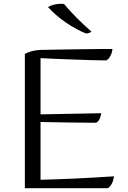

<svg xmlns="http://www.w3.org/2000/svg" viewBox="-20 -977 668 1004"><path d="M110 7V-695Q144 -714 192 -716Q221 -717 269.5 -717.5Q318 -718 372.5 -719Q427 -720 479.5 -720.5Q532 -721 568 -721Q566 -700 556.5 -683Q547 -666 535 -661Q501 -661 458 -662.5Q415 -664 369 -665.5Q323 -667 277 -669Q231 -671 192 -673V-379L509 -385Q507 -367 499 -352Q491 -337 481 -335Q408 -336 336 -336.5Q264 -337 192 -339V-37Q280 -39 375 -43.5Q470 -48 576 -55Q573 -32 564 -15.5Q555 1 544 7ZM315 -956Q328 -940 345 -921.5Q362 -903 381 -884Q400 -865 419.5 -846.5Q439 -828 458 -812Q455 -808 446.5 -805Q438 -802 430 -802Q406 -811 378.5 -826Q351 -841 324 -859.5Q297 -878 273 -899Q249 -920 231 -940Q244 -948 261.5 -952.5Q279 -957 297 -957Q302 -957 306 -957Q310 -957 315 -956Z"/></svg>

Font: Gotu
Style: Regular
Weight: 400
Designer: Sarang Kulkarni & Kailash Malviya
Foundry: Ek Type
Version: Version 2.320;hotconv 1.0.109;makeotfexe 2.5.65596; ttfautoh